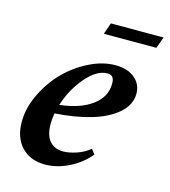

<svg xmlns="http://www.w3.org/2000/svg" viewBox="-97 -688 687 778"><g transform="rotate(15 247.0 -299.0)"><path d="M255.9 -562.5 272.5 -610.4H493.7L476.1 -562.5ZM161.6 11.2Q100.6 11.2 63.7 -27.1Q26.9 -65.4 26.9 -132.8Q26.9 -189 54.4 -247.3Q82 -305.7 125.2 -350.3Q168.5 -395 224.9 -423.3Q281.2 -451.7 335.4 -451.7Q386.2 -451.7 416.3 -426.5Q446.3 -401.4 446.3 -361.8Q446.3 -315.4 406.2 -280Q366.2 -244.6 299.3 -224.6Q232.4 -204.6 146.5 -199.2Q142.1 -176.8 142.1 -154.3Q142.1 -106.4 162.6 -82.8Q183.1 -59.1 219.7 -59.1Q244.1 -59.1 275.9 -69.8Q307.6 -80.6 330.1 -100.1L345.7 -79.6Q311 -38.1 261.2 -13.4Q211.4 11.2 161.6 11.2ZM311.5 -411.1Q268.1 -411.1 223.1 -359.1Q178.2 -307.1 155.8 -237.3Q242.2 -247.1 291.5 -283.7Q340.8 -320.3 340.8 -376Q340.8 -394.5 333.7 -402.8Q326.7 -411.1 311.5 -411.1Z"/></g></svg>

Font: Elstob 10pt
Style: Bold Italic
Weight: 700
Italic angle: -20°
Designer: Peter S. Baker
Version: Version 1.015